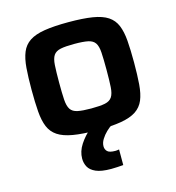

<svg xmlns="http://www.w3.org/2000/svg" viewBox="-107 -610 829 903"><g transform="rotate(-15 307.5 -158.5)"><path d="M308 8Q237 8 190.5 0Q144 -8 117 -26Q90 -44 77.5 -74Q65 -104 61.5 -149Q58 -194 58 -255Q58 -317 61.5 -361.5Q65 -406 77.5 -436.5Q90 -467 117 -485Q144 -503 190.5 -510.5Q237 -518 308 -518Q378 -518 424.5 -510.5Q471 -503 498 -485Q525 -467 537.5 -436.5Q550 -406 553.5 -361.5Q557 -317 557 -255Q557 -194 553.5 -149Q550 -104 537.5 -74Q525 -44 498 -26Q471 -8 424.5 0Q378 8 308 8ZM307 -98Q351 -98 374.5 -103Q398 -108 408.5 -124Q419 -140 421 -171.5Q423 -203 423 -255Q423 -308 421 -339.5Q419 -371 408.5 -386.5Q398 -402 374.5 -407Q351 -412 307 -412Q264 -412 240.5 -407Q217 -402 206.5 -386.5Q196 -371 194 -339.5Q192 -308 192 -255Q192 -203 194 -171.5Q196 -140 206.5 -124Q217 -108 241 -103Q265 -98 307 -98ZM324 201Q276 201 250 189.5Q224 178 214 159.5Q204 141 204 119Q204 84 225.5 51Q247 18 280 -10L382 0Q367 9 352 23.5Q337 38 326.5 55Q316 72 316 89Q316 104 326 114Q336 124 365 124Q368 124 372.5 123.5Q377 123 383 122V198Q370 199 354 200Q338 201 324 201Z"/></g></svg>

Font: Saira SemiExpanded SemiBold
Style: Regular
Weight: 600
Width: 6
Designer: Hector Gatti with collaboration of the Omnibus-Type team
Foundry: Omnibus-Type
Version: Version 1.101